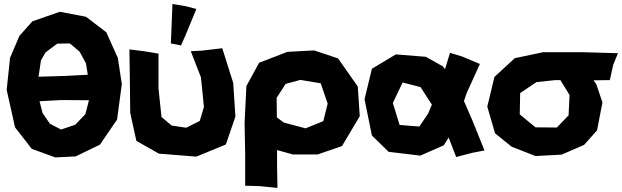

<svg xmlns="http://www.w3.org/2000/svg" viewBox="-20 -752 3049 941"><path d="M260.7 -538.1 322.3 -539.1 370.1 -499 401.4 -441.4 410.2 -385.7 300.8 -379.9 168.9 -376 180.7 -456.1 203.1 -495.1ZM273.4 -694.3 138.7 -647.5 75.2 -576.2 29.3 -468.8 12.7 -311.5 53.7 -127.9 135.7 -22.5 251 19.5 350.6 14.6 469.7 -43 553.7 -166 577.1 -339.8 557.6 -467.8 501 -593.8 401.4 -669.9ZM173.8 -255.9 282.2 -261.7 416 -260.7 398.4 -192.4 348.6 -140.6 279.3 -117.2 224.6 -145.5 188.5 -198.2Z M825.2 -732.4 821.3 -633.8 817.4 -539.1 867.2 -529.3 889.6 -580.1 942.4 -708 889.6 -721.7ZM614.3 -509.8 616.2 -377.9 618.2 -198.2 648.4 -61.5 758.8 1 942.4 15.6 1086.9 -43.9 1133.8 -180.7 1123 -345.7 1069.3 -515.6 969.7 -503.9 915 -501 964.8 -373 979.5 -227.5 959 -159.2 892.6 -126 821.3 -136.7 771.5 -178.7 756.8 -318.4V-489.3L685.5 -501Z M1335.9 -272.5 1379.9 -340.8 1452.1 -360.4 1551.8 -343.8 1585.9 -244.1 1564.5 -158.2 1477.5 -123 1371.1 -151.4 1336.9 -176.8ZM1181.6 158.2 1252 160.2 1339.8 168.9 1337.9 58.6V-16.6L1415 4.9H1537.1L1656.2 -36.1L1743.2 -182.6L1733.4 -328.1L1636.7 -465.8L1519.5 -504.9L1388.7 -498L1250 -444.3L1187.5 -330.1L1178.7 -147.5L1181.6 0Z M2078.1 -267.6 2096.7 -239.3 2078.1 -195.3 2035.2 -131.8 1938.5 -139.6 1905.3 -247.1 1953.1 -347.7 2041 -325.2ZM2185.5 -493.2 2161.1 -413.1 2150.4 -426.8 2067.4 -473.6 1919.9 -485.4 1802.7 -415 1766.6 -265.6 1802.7 -87.9 1884.8 -7.8 2040 10.7 2155.3 -40 2178.7 -78.1 2215.8 17.6 2293.9 -2.9 2354.5 -14.6 2295.9 -160.2 2253.9 -256.8 2267.6 -296.9 2332 -438.5 2246.1 -474.6Z M3008.8 -491.2 2837.9 -496.1H2641.6L2502.9 -466.8L2403.3 -375L2368.2 -229.5L2406.2 -98.6L2487.3 -33.2L2604.5 12.7L2732.4 5.9L2842.8 -42L2906.2 -113.3L2932.6 -250L2902.3 -339.8L2888.7 -358.4L2968.8 -359.4L2985.4 -434.6ZM2771.5 -286.1 2766.6 -186.5 2709 -127 2604.5 -127.9 2527.3 -191.4 2529.3 -295.9 2609.4 -349.6 2701.2 -359.4H2726.6Z"/></svg>

Font: MaokenAssortedSans-TC
Style: Regular
Weight: 500
Version: Version 0.83